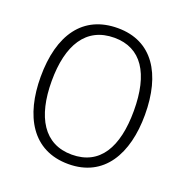

<svg xmlns="http://www.w3.org/2000/svg" viewBox="-131 -845 943 975"><g transform="rotate(20 340.5 -357.5)"><path d="M622 -358C622 -578 530 -725 343 -725C155 -725 58 -586 58 -359C58 -149 145 10 341 10C534 10 622 -147 622 -358ZM118 -358C118 -552 190 -673 343 -673C489 -673 562 -559 562 -358C562 -160 492 -41 341 -41C191 -41 118 -163 118 -358Z"/></g></svg>

Font: Noto Sans Devanagari SemiCondensed Light
Style: Regular
Weight: 300
Width: 4
Designer: Jelle Bosma - Monotype Design Team
Foundry: Monotype Imaging Inc.
Version: Version 2.004